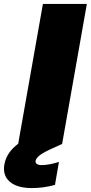

<svg xmlns="http://www.w3.org/2000/svg" viewBox="-92 -728 459 971"><path d="M186 207Q127.9 223.1 69.8 223.1Q-5.9 223.1 -42.7 190.9Q-79.6 158.7 -69.8 103Q-58.6 42.5 0 -1L125 -708H347.2L222.2 0L175.8 21Q130.9 41 110.8 55.9Q90.8 70.8 87.9 85.9Q86.4 95.2 94.2 101.1Q102.1 106.9 118.2 106.9Q155.8 106.9 206.1 90.8Z"/></svg>

Font: SVN-Poppins Black
Style: Italic
Weight: 900
Italic angle: -10°
Designer: Ninad Kale (Devanagari), Jonny Pinhorn (Latin)
Foundry: Indian Type Foundry
Version: Version 3.002 2017